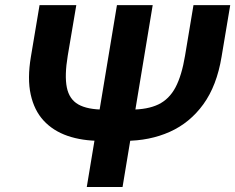

<svg xmlns="http://www.w3.org/2000/svg" viewBox="-20 -748 941 768"><path d="M753.9 -727.5H900.9L866.2 -520.5Q847.2 -405.3 793.5 -331.1Q739.7 -256.8 659.2 -220.7Q578.6 -184.6 479.5 -184.6H382.3Q308.1 -184.6 250.2 -204.6Q192.4 -224.6 154.5 -265.6Q116.7 -306.6 102.8 -370.1Q88.9 -433.6 103.5 -520.5L138.2 -727.5H285.2L251 -525.4Q237.8 -445.8 247.3 -398.4Q256.8 -351.1 293.2 -330.3Q329.6 -309.6 397 -309.6H502.9Q570.3 -309.6 613.5 -330.3Q656.7 -351.1 681.9 -398.4Q707 -445.8 720.2 -525.4ZM447.8 -727.5H590.8L470.2 0H327.1Z"/></svg>

Font: Inter 20pt
Style: Bold Italic
Weight: 700
Italic angle: -9.3988°
Version: Version 4.001;git-66647c0bb